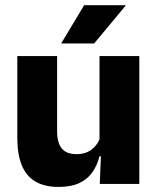

<svg xmlns="http://www.w3.org/2000/svg" viewBox="-20 -707 606 738"><path d="M199.5 -491.5V-202.5Q199.5 -175.5 206.5 -155.8Q213.5 -136 230 -125.2Q246.5 -114.5 275 -114.5Q299 -114.5 316.8 -123Q334.5 -131.5 346.8 -146Q359 -160.5 365 -178L388.5 -106.5H362.5Q354.5 -73.5 336.2 -46.5Q318 -19.5 286.2 -4Q254.5 11.5 205 11.5Q150.5 11.5 115.2 -9.8Q80 -31 63.2 -73Q46.5 -115 46.5 -178V-491.5ZM515.5 -491.5V0H363.5L368.5 -123L362.5 -137V-491.5ZM303.5 -687H462.5V-685L342 -540H216V-541.5Z"/></svg>

Font: Anek Bangla
Style: Bold
Weight: 700
Designer: Sulekha Rajkumar (Bangla), Yesha Goshar (Latin)
Foundry: Ek Type
Version: Version 1.003